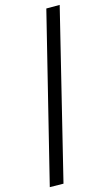

<svg xmlns="http://www.w3.org/2000/svg" viewBox="-134 -807 555 975"><g transform="rotate(-15 144.0 -319.0)"><path d="M288.1 -759.8 71.8 122.1 0 121.1 217.8 -759.8Z"/></g></svg>

Font: Sitara
Style: Bold
Weight: 700
Designer: Neelakash Kshetrimayum
Foundry: Neelakash Kshetrimayum
Version: Version 1.000;PS Version 1.000;PS 1.0;hotconv 1.;hotconv 1.0